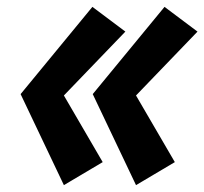

<svg xmlns="http://www.w3.org/2000/svg" viewBox="-20 -534 595 559"><path d="M376 -256 555 -442 459 -514 250 -260 376 5 489 -62ZM166 -256 345 -442 249 -514 40 -260 166 5 279 -62Z"/></svg>

Font: Jost ExtraBold
Style: Italic
Weight: 800
Italic angle: -5°
Version: Version 3.710